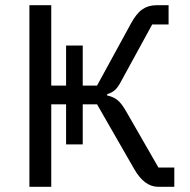

<svg xmlns="http://www.w3.org/2000/svg" viewBox="-20 -718 732 738"><path d="M93 0V-698H177V-389H234V-543H298V-389H353L483 -627Q504 -666 527 -682Q550 -698 582 -698H628V-624H565L448 -410Q434 -383 422.5 -372.5Q411 -362 392 -356V-351Q416 -346 432 -333Q448 -320 466 -288L589 -74H650V0H588Q535 0 496 -68L353 -317H298V-163H234V-317H177V0Z"/></svg>

Font: Anuphan
Style: Regular
Weight: 400
Designer: Mike Abbink, Paul van der Laan, Pieter van Rosmalen, Mint Tantisuwanna
Foundry: Bold Monday; Cadson Demak
Version: Version 3.002;hotconv 1.0.109;makeotfexe 2.5.65596